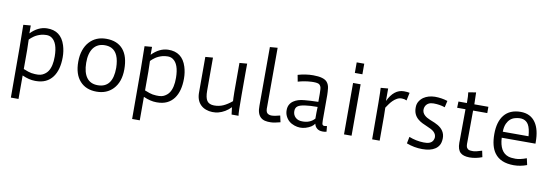

<svg xmlns="http://www.w3.org/2000/svg" viewBox="-68 -1320 5977 2077"><g transform="rotate(10 2920.0 -282.0)"><path d="M321.3 10.3Q256.3 10.3 180.2 -23.9V233.9H96.2Q96.2 -474.6 91.8 -564.9L172.9 -571.8V-484.9Q254.9 -569.3 350.6 -571.8Q505.9 -575.2 553.7 -421.9Q572.8 -361.3 572.8 -292.7Q572.8 -224.1 558.3 -169.7Q543.9 -115.2 514.6 -75.2Q451.2 10.3 331.1 10.3Q326.2 10.3 321.3 10.3ZM177.2 -417 180.2 -302.7V-94.7Q241.7 -69.8 268.1 -65.9Q351.6 -53.7 390.1 -72.5Q428.7 -91.3 449.2 -122.1Q487.3 -179.2 486.3 -287.1Q484.9 -437.5 416 -483.4Q391.1 -500 358.4 -499.5Q325.7 -499 302.2 -492.7Q278.8 -486.3 259.5 -477.5Q240.2 -468.8 225.3 -458.3Q210.4 -447.8 200 -439Q189.5 -430.2 183.6 -423.8Q177.7 -417.5 177.2 -417Z M746.6 -275.4Q746.6 -345.7 765.9 -401.6Q785.2 -457.5 819.8 -495.1Q889.6 -571.8 1003.4 -571.8Q1125.5 -571.8 1189.5 -496.1Q1252 -421.9 1252 -280.3Q1252 -140.6 1176.8 -62Q1107.9 9.8 996.6 9.8Q879.9 9.8 814 -63.5Q746.6 -137.2 746.6 -275.4ZM997.6 -61Q1162.6 -61 1162.6 -280.3Q1159.7 -444.3 1072.8 -485.8Q1042 -500.5 1000.7 -500.5Q959.5 -500.5 928.2 -485.6Q897 -470.7 875.5 -442.4Q832 -383.3 833.3 -277.8Q834.5 -172.4 875.7 -116.7Q917 -61 997.6 -61Z M1653.3 10.3Q1588.4 10.3 1512.2 -23.9V233.9H1428.2Q1428.2 -474.6 1423.8 -564.9L1504.9 -571.8V-484.9Q1586.9 -569.3 1682.6 -571.8Q1837.9 -575.2 1885.7 -421.9Q1904.8 -361.3 1904.8 -292.7Q1904.8 -224.1 1890.4 -169.7Q1876 -115.2 1846.7 -75.2Q1783.2 10.3 1663.1 10.3Q1658.2 10.3 1653.3 10.3ZM1509.3 -417 1512.2 -302.7V-94.7Q1573.7 -69.8 1600.1 -65.9Q1683.6 -53.7 1722.2 -72.5Q1760.7 -91.3 1781.2 -122.1Q1819.3 -179.2 1818.4 -287.1Q1816.9 -437.5 1748 -483.4Q1723.1 -500 1690.4 -499.5Q1657.7 -499 1634.3 -492.7Q1610.8 -486.3 1591.6 -477.5Q1572.3 -468.8 1557.4 -458.3Q1542.5 -447.8 1532 -439Q1521.5 -430.2 1515.6 -423.8Q1509.8 -417.5 1509.3 -417Z M2549.3 -472.2V-228Q2549.3 -30.3 2555.7 0H2479.5L2469.7 -79.1Q2410.6 -17.1 2332.5 2.9Q2305.2 9.8 2268.8 9.3Q2232.4 8.8 2197.8 -3.9Q2163.1 -16.6 2139.2 -40.5Q2089.4 -90.3 2091.3 -179.7V-564.9L2174.3 -571.8V-209Q2174.3 -131.8 2196.8 -98.6Q2220.2 -64.5 2274.9 -64Q2329.6 -63.5 2375.5 -84.2Q2421.4 -105 2469.7 -145.5L2467.8 -181.2Q2466.3 -204.6 2466.3 -247.6V-564.9L2549.8 -571.8Q2549.3 -518.6 2549.3 -472.2Z M2843.8 -152.3Q2840.8 -99.1 2857.9 -81.8Q2875 -64.5 2907 -64.5Q2939 -64.5 2999.5 -81.1L3015.1 -9.8Q2950.7 7.8 2912.4 9Q2874 10.3 2846.7 3.7Q2819.3 -2.9 2799.8 -20.5Q2757.8 -58.1 2759.8 -147L2760.7 -791L2844.7 -797.9Z M3522.9 4.4Q3506.8 9.8 3482.9 9.8Q3459 9.8 3443.6 4.4Q3428.2 -1 3417 -10.7Q3395 -29.3 3388.7 -60.1Q3362.3 -19.5 3293.9 1.5Q3232.4 20.5 3169.9 -1Q3102.5 -23.4 3072.8 -83.5Q3057.6 -113.8 3057.6 -150.1Q3057.6 -186.5 3071.8 -211.7Q3085.9 -236.8 3109.4 -252.9Q3153.3 -283.7 3227.1 -290Q3286.1 -295.9 3379.9 -298.3V-386.2Q3379.9 -448.2 3372.8 -463.9Q3365.7 -479.5 3356 -487.3Q3339.4 -500 3288.6 -500L3270 -499.5Q3193.8 -495.6 3122.1 -474.6L3108.4 -546.9Q3193.8 -571.8 3276.4 -571.8Q3394 -571.8 3430.7 -527.3Q3452.6 -500.5 3457 -461.4Q3461.4 -422.4 3461.9 -389.2V-110.4Q3461.9 -68.8 3469.5 -60.8Q3477.1 -52.7 3487.1 -52.7Q3497.1 -52.7 3517.6 -56.2ZM3379.9 -178.7Q3379.9 -213.4 3381.8 -242.7Q3210.4 -242.7 3166 -210Q3141.1 -192.4 3141.1 -155.3Q3141.1 -112.8 3169.9 -85.9Q3197.8 -60.1 3242.7 -60.1Q3329.1 -57.6 3379.9 -114.3Z M3714.4 -791H3797.4V-674.8H3714.4ZM3714.4 -564.9H3797.4V0H3714.4Z M4104 -362.3Q4106 -325.2 4106 -268.6V0H4023.4Q4023.4 -518.1 4017.6 -564.9L4098.6 -571.8V-434.6Q4163.6 -571.8 4272.9 -571.8Q4310.5 -571.8 4335 -565.9L4316.9 -479Q4293.5 -490.7 4264.4 -491Q4235.4 -491.2 4211.4 -478Q4187.5 -464.8 4167.7 -445.3Q4147.9 -425.8 4132.3 -403.3Z M4736.3 -478Q4679.2 -498 4611.3 -498Q4548.8 -498 4524.4 -453.1Q4517.1 -439.9 4515.1 -420.2Q4513.2 -400.4 4520.8 -383.1Q4528.3 -365.7 4543 -352.5Q4565.9 -331.5 4603 -316.9Q4640.1 -302.2 4658.9 -293.9Q4677.7 -285.6 4694.8 -275.4Q4711.9 -265.1 4726.8 -252Q4741.7 -238.8 4752.4 -222.2Q4775.4 -187 4774.2 -141.6Q4772.9 -96.2 4757.1 -68.4Q4741.2 -40.5 4714.4 -23.4Q4664.1 9.8 4574.7 9.8Q4485.8 9.8 4401.4 -22.5L4416 -96.2Q4493.7 -65.4 4576.7 -63.5Q4655.8 -60.5 4678.7 -104.5Q4696.3 -137.7 4681.6 -170.9Q4668 -200.7 4627 -221.7Q4607.4 -231.9 4582.8 -241.9Q4558.1 -252 4530 -265.6Q4502 -279.3 4479 -299.3Q4427.7 -344.7 4427.7 -417V-424.3Q4427.7 -461.4 4445.8 -490Q4463.9 -518.6 4489.7 -536.1Q4539.6 -569.8 4612.8 -571.8Q4686.5 -571.8 4752.9 -550.3Z M5231.4 -17.1Q5161.6 9.8 5092.8 9.8Q5024.9 8.8 4993.7 -20Q4958.5 -52.2 4958.5 -127Q4958.5 -131.8 4958.5 -136.7Q4958.5 -141.6 4959 -147L4961.4 -496.1H4869.6L4872.1 -564.9H4964.8Q4964.8 -646.5 4959 -681.6L5043 -695.3L5046.4 -564.9H5200.7V-496.1H5044.9L5043 -152.3Q5041 -103 5051.8 -87.4Q5062.5 -71.8 5075.9 -67.6Q5089.4 -63.5 5119.4 -63.5Q5149.4 -63.5 5216.8 -85.9Z M5723.1 -17.1Q5651.4 9.8 5579.6 9.8Q5433.1 9.8 5368.2 -79.1Q5314.9 -150.9 5314.9 -286.6Q5314.9 -422.4 5375.7 -496.6Q5436.5 -570.8 5554.7 -571.8Q5665 -571.8 5720.7 -489.3Q5771.5 -414.6 5771.5 -278.3V-260.7H5400.9Q5409.2 -105 5507.3 -72.3Q5537.6 -62.5 5586.7 -62.5Q5635.7 -62.5 5707 -89.4ZM5683.6 -326.7Q5677.7 -411.1 5653.3 -452.6Q5610.8 -522.5 5505.9 -494.1Q5447.8 -479 5418.9 -418Q5401.9 -381.8 5400.9 -326.7Z"/></g></svg>

Font: Duru Sans
Style: Regular
Weight: 400
Designer: Onur Yazõcõgil
Foundry: Onur Yazõcõgil
Version: Version 1.002